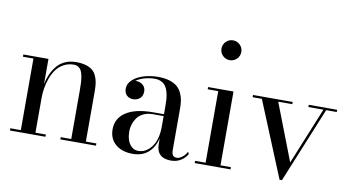

<svg xmlns="http://www.w3.org/2000/svg" viewBox="-75 -947 2106 1144"><g transform="rotate(10 978.0 -375.0)"><path d="M35 -13.5H98.5V-446.5H35V-460H187V-308Q193.5 -340.5 205.5 -367.5Q217.5 -394.5 236.8 -418.5Q256 -442.5 286 -456.2Q316 -470 353.5 -470Q387.5 -470 412.5 -462.5Q437.5 -455 452.8 -442.2Q468 -429.5 476.8 -409.5Q485.5 -389.5 488.8 -368.2Q492 -347 492 -319V-13.5H555.5V0H340V-13.5H403.5V-305.5Q403.5 -334 402.5 -353.5Q401.5 -373 397.8 -393.2Q394 -413.5 387.8 -425.5Q381.5 -437.5 370 -445Q358.5 -452.5 342.5 -452.5Q308 -452.5 280.2 -437Q252.5 -421.5 235.5 -397.2Q218.5 -373 207.2 -341.8Q196 -310.5 191.5 -281.2Q187 -252 187 -224V-13.5H250V0H35Z M856.5 -255H922V-304.5Q922 -329 920.5 -348Q919 -367 913.5 -387.8Q908 -408.5 898.8 -422Q889.5 -435.5 872.5 -444.5Q855.5 -453.5 832.5 -453.5Q801.5 -453.5 770.5 -444.8Q739.5 -436 718.5 -420.5Q721 -421 725.5 -421Q748.5 -421 765.5 -406.5Q782.5 -392 782.5 -368Q782.5 -340 765.5 -325.5Q748.5 -311 725.5 -311Q701.5 -311 686.2 -325.5Q671 -340 671 -366Q671 -396 697 -419.8Q723 -443.5 763.8 -455.8Q804.5 -468 850.5 -468Q890.5 -468 920 -458.5Q949.5 -449 966.5 -434Q983.5 -419 993.8 -396.8Q1004 -374.5 1007.2 -353Q1010.5 -331.5 1010.5 -304.5V-54Q1010.5 -34.5 1017.2 -23.5Q1024 -12.5 1042.5 -12.5Q1057 -12.5 1074.8 -26Q1092.5 -39.5 1102 -59.5L1109 -47Q1095 -21.5 1069.2 -5.8Q1043.5 10 1010.5 10Q922 10 922 -76.5V-109Q908 -52.5 871.8 -21.2Q835.5 10 778.5 10Q713.5 10 674.8 -23.2Q636 -56.5 636 -113.5Q636 -180.5 693.2 -217.8Q750.5 -255 856.5 -255ZM808.5 -13Q855 -13 888.5 -56.8Q922 -100.5 922 -182V-243.5H856.5Q825 -243.5 800.8 -232Q776.5 -220.5 763 -201.8Q749.5 -183 742.8 -162Q736 -141 736 -119.5Q736 -92.5 742.8 -69.5Q749.5 -46.5 766.5 -29.8Q783.5 -13 808.5 -13Z M1209.2 -657.5Q1191.5 -675 1191.5 -700Q1191.5 -725 1209.2 -742.5Q1227 -760 1251.5 -760Q1276 -760 1293.8 -742.5Q1311.5 -725 1311.5 -700Q1311.5 -675 1293.8 -657.5Q1276 -640 1251.5 -640Q1227 -640 1209.2 -657.5ZM1153 -13.5H1216.5V-446.5H1153V-460H1306.5V-13.5H1369.5V0H1153Z M1712.5 -102.5 1853 -446.5H1762V-460H1933.5V-446.5H1869.5L1682.5 10H1668L1480.5 -446.5H1424.5V-460H1664.5V-446.5H1579.5Z"/></g></svg>

Font: Bodoni* 16pt
Style: Regular
Weight: 400
Version: Version 2.3